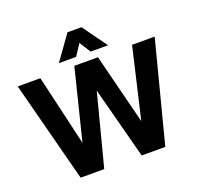

<svg xmlns="http://www.w3.org/2000/svg" viewBox="-153 -1087 1290 1253"><g transform="rotate(-20 491.5 -460.5)"><path d="M198 0 16 -700H173L306 -129H267L409 -700H573L717 -129H677L810 -700H967L786 0H622L473 -567H509L362 0ZM320 -751 442 -921H539L662 -751H541L457 -882H526L440 -751Z"/></g></svg>

Font: Inclusive Sans
Style: Regular
Weight: 400
Designer: Olivia King
Foundry: Olivia King
Version: Version 2.004